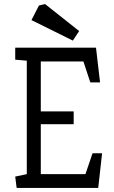

<svg xmlns="http://www.w3.org/2000/svg" viewBox="-20 -926 563 946"><path d="M62 0 55 -56 112 -68V-627L55 -632V-691H453L473 -520H425L391 -623H181V-377H343V-314H181V-68H401L436 -171H483L464 0ZM339 -726 135 -827 172 -899 202 -906 370 -773Z"/></svg>

Font: Kreon Light
Style: Regular
Weight: 300
Designer: Julia Petretta
Foundry: Julia Petretta and Eli Heuer
Version: Version 2.002